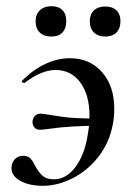

<svg xmlns="http://www.w3.org/2000/svg" viewBox="-20 -587 414 620"><path d="M17 -44Q17 -61 27.5 -72.5Q38 -84 55 -84Q70 -84 78 -75.5Q86 -67 95 -49Q106 -29 118.5 -18.5Q131 -8 154 -8Q194 -8 223.5 -47.5Q253 -87 263 -150Q269 -183 269 -213Q269 -280 239.5 -320.5Q210 -361 159 -361Q114 -361 59 -319H57Q54 -319 51.5 -322Q49 -325 52 -327Q88 -363 127.5 -381Q167 -399 205 -399Q270 -399 309.5 -354Q349 -309 349 -236Q349 -207 344 -184Q333 -126 298 -81Q263 -36 214.5 -11.5Q166 13 119 13Q74 13 45.5 -3Q17 -19 17 -44ZM85 -193Q85 -204 92 -212Q99 -220 111 -220Q117 -220 141 -216Q145 -215 183.5 -209.5Q222 -204 306 -204V-181Q208 -181 138 -171Q120 -168 109 -168Q97 -168 91 -175.5Q85 -183 85 -193ZM95 -519Q95 -541 109 -554Q123 -567 146 -567Q169 -567 181.5 -554.5Q194 -542 194 -519Q194 -495 181.5 -482Q169 -469 146 -469Q122 -469 108.5 -482Q95 -495 95 -519ZM270 -519Q270 -541 283.5 -553.5Q297 -566 320 -566Q343 -566 356 -553.5Q369 -541 369 -519Q369 -495 356 -482Q343 -469 320 -469Q297 -469 283.5 -482Q270 -495 270 -519Z"/></svg>

Font: Cormorant Garamond SemiBold
Style: Italic
Weight: 600
Italic angle: -10°
Designer: Christian Thalmann (Catharsis Fonts)
Foundry: Catharsis Fonts
Version: Version 4.000